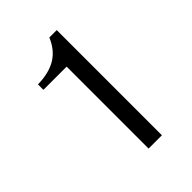

<svg xmlns="http://www.w3.org/2000/svg" viewBox="-139 -762 550 550"><g transform="rotate(-45 136.0 -487.0)"><path d="M136 -606H42V-628Q88 -629 116.5 -646.5Q145 -664 160 -700H190V-274H136Z"/></g></svg>

Font: Fahkwang ExtraLight
Style: Regular
Weight: 275
Designer: Suppakit Chalermlarp | Katatrad Co.,Ltd.
Foundry: Cadson Demak Co.,Ltd.
Version: Version 1.000; ttfautohint (v1.6)